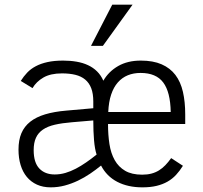

<svg xmlns="http://www.w3.org/2000/svg" viewBox="-20 -786 867 821"><path d="M196.8 15.1Q163.6 15.1 137.9 3.4Q112.3 -8.3 94.7 -29.5Q77.1 -50.8 68.1 -80.6Q59.1 -110.4 59.1 -146Q59.1 -187 71.5 -216.3Q84 -245.6 109.4 -265.6Q134.8 -285.6 173.1 -297.1Q211.4 -308.6 263.2 -313L378.9 -323.2V-352.1Q378.9 -385.7 370.1 -408.7Q361.3 -431.6 344.2 -445.8Q327.1 -460 302.2 -466.1Q277.3 -472.2 245.1 -472.2Q195.8 -472.2 165.3 -454.3Q134.8 -436.5 119.1 -409.2L68.8 -439.9Q81.1 -459.5 96.4 -475.6Q111.8 -491.7 133.1 -502.9Q154.3 -514.2 182.9 -520.5Q211.4 -526.9 250 -526.9Q280.8 -526.9 307.6 -522.2Q334.5 -517.6 356.4 -507.3Q378.4 -497.1 395 -480.7Q411.6 -464.4 421.9 -440.9Q444.8 -480.5 485.4 -503.7Q525.9 -526.9 582 -526.9Q634.8 -526.9 671.1 -511Q707.5 -495.1 730 -465.6Q752.4 -436 762.2 -393.3Q772 -350.6 772 -296.9V-255.9H441.9Q441.9 -209.5 448 -169.9Q454.1 -130.4 470.5 -101.3Q486.8 -72.3 515.1 -55.7Q543.5 -39.1 587.9 -39.1Q609.9 -39.1 627.4 -43.7Q645 -48.3 659.7 -57.4Q674.3 -66.4 687 -79.6Q699.7 -92.8 711.9 -109.9L762.2 -77.1Q748.5 -55.2 732.7 -38.1Q716.8 -21 696.3 -9.3Q675.8 2.4 649.4 8.8Q623 15.1 588.9 15.1Q526.9 15.1 481.4 -8.5Q436 -32.2 412.1 -78.1Q390.1 -60.1 365.2 -43.2Q340.3 -26.4 313.2 -13.4Q286.1 -0.5 257.1 7.3Q228 15.1 196.8 15.1ZM213.9 -40Q237.3 -40 259.8 -46.6Q282.2 -53.2 304.2 -64.7Q326.2 -76.2 348.4 -91.6Q370.6 -106.9 393.1 -125Q385.3 -148.4 382.1 -186.3Q378.9 -224.1 378.9 -271L287.1 -263.2Q245.1 -259.8 214.4 -252.7Q183.6 -245.6 163.6 -231.9Q143.6 -218.3 133.8 -197Q124 -175.8 124 -144Q124 -90.8 148.2 -65.4Q172.4 -40 213.9 -40ZM710 -307.1Q708.5 -392.6 678 -433.3Q647.5 -474.1 581.1 -474.1Q550.8 -474.1 526.4 -464.1Q502 -454.1 483.9 -433.6Q465.8 -413.1 455.3 -381.6Q444.8 -350.1 442.9 -307.1ZM419.9 -589.8H369.1L460 -766.1H546.9Z"/></svg>

Font: Clear Sans Light
Style: Regular
Weight: 300
Foundry: Intel Corporation
Version: Version 1.00